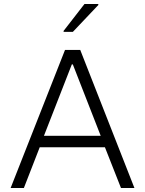

<svg xmlns="http://www.w3.org/2000/svg" viewBox="-20 -937 723 957"><path d="M33 0 304 -688H380L650 0H583L503 -203H178L99 0ZM199 -260H482L343 -616H338ZM297 -778V-783L401 -917H470V-912L343 -778Z"/></svg>

Font: Saira Thin Light
Style: Regular
Weight: 300
Version: Version 1.101